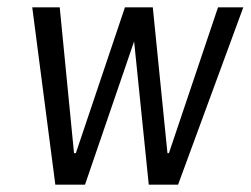

<svg xmlns="http://www.w3.org/2000/svg" viewBox="-20 -504 684 524"><path d="M644 -484H575L441 -86H437L397 -484H321L187 -86H182L143 -484H68L131 0H212L346 -391L386 0H466Z"/></svg>

Font: Gamestation Condensed
Style: Italic
Weight: 400
Width: 3
Designer: Jonas Hecksher
Foundry: Jonas Hecksher, Playtypeª, e-types AS
Version: Version 1.003